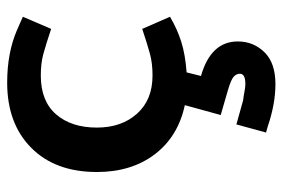

<svg xmlns="http://www.w3.org/2000/svg" viewBox="-146 -382 788 535"><g transform="rotate(-90 247.5 -114.0)"><path d="M305 -393.8Q338.8 -393.8 364.4 -386.9Q390 -380 435 -365L468.8 -443.8Q461.2 -447.5 430.6 -460.6Q400 -473.8 363.8 -480.6Q327.5 -487.5 285 -487.5Q171.2 -487.5 103.8 -420.6Q36.2 -353.8 36.2 -237.5Q36.2 -141.2 85.6 -76.2Q135 -11.2 222.5 7.5L195 107.5L263.8 127.5Q293.8 136.2 301.9 143.8Q310 151.2 310 161.2Q310 176.2 281.2 176.2Q273.8 176.2 260.6 173.8Q247.5 171.2 236.2 170L168.8 151.2L146.2 233.8L163.8 238.8Q226.2 260 281.2 260Q340 260 370 229.4Q400 198.8 400 155Q400 80 303.8 52.5L313.8 12.5Q363.8 8.8 399.4 -2.5Q435 -13.8 468.8 -33.8L435 -111.2Q390 -96.2 364.4 -89.4Q338.8 -82.5 305 -82.5Q237.5 -82.5 198.8 -125.6Q160 -168.8 160 -237.5Q160 -308.8 196.9 -351.2Q233.8 -393.8 305 -393.8Z"/></g></svg>

Font: Cambay
Style: Bold
Weight: 700
Designer: Pooja Saxena
Foundry: Pooja Saxena
Version: Version 1.096;PS 001.096;hotconv 1.0.70;makeotf.lib2.5.58329